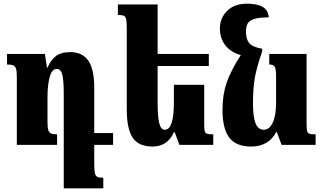

<svg xmlns="http://www.w3.org/2000/svg" viewBox="-20 -784 1750 1039"><path d="M490 0V104Q490 138 493.5 153Q497 168 507 173Q517 178 539 178V235H325V-276Q325 -346 317.5 -378.5Q310 -411 287 -411Q261 -411 249 -367.5Q237 -324 237 -257V-125Q237 -95 241 -81Q245 -67 255.5 -62Q266 -57 289 -57V0H71V-368Q71 -397 67 -411Q63 -425 52 -430Q41 -435 18 -435V-492H223L234 -419H238Q253 -457 281 -479.5Q309 -502 360 -502Q426 -502 458 -455.5Q490 -409 490 -309V-64H592V0Z M1134 -57V0H951L925 -69H921Q887 9 805 9Q730 9 698 -39Q666 -87 666 -190V-628Q666 -664 663 -679Q660 -694 650.5 -698.5Q641 -703 618 -703V-760H833V-492H1110V-427H833V-225Q833 -155 841.5 -118.5Q850 -82 872 -82Q921 -82 921 -231V-325H1085V-121Q1085 -88 1087.5 -76Q1090 -64 1099.5 -60.5Q1109 -57 1134 -57Z M1688 -57V0H1504L1478 -69H1474Q1456 -32 1421.5 -11.5Q1387 9 1340 9Q1257 9 1220.5 -39.5Q1184 -88 1184 -190Q1184 -271 1206.5 -336.5Q1229 -402 1283 -486Q1229 -501 1199.5 -538.5Q1170 -576 1170 -630Q1170 -686 1209 -725Q1248 -764 1317 -764Q1431 -764 1434 -690Q1381 -690 1354.5 -681Q1328 -672 1319.5 -655.5Q1311 -639 1311 -613Q1311 -573 1328 -551.5Q1345 -530 1399 -520V-506Q1369 -420 1359 -363.5Q1349 -307 1349 -225Q1349 -151 1363 -116.5Q1377 -82 1407 -82Q1438 -82 1456 -120Q1474 -158 1474 -231V-371Q1474 -411 1466.5 -423Q1459 -435 1437 -435V-492H1639V-121Q1639 -88 1641.5 -76Q1644 -64 1653.5 -60.5Q1663 -57 1688 -57Z"/></svg>

Font: Noto Serif Armenian Black Cond
Style: Regular
Weight: 900
Width: 3
Designer: Monotype Design team
Foundry: Monotype Imaging Inc.
Version: Version 1.000